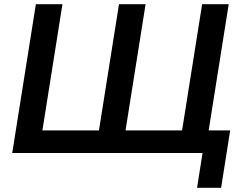

<svg xmlns="http://www.w3.org/2000/svg" viewBox="-20 -725 1155 910"><path d="M914 165 940 0H38L150 -705H276L181 -107H449L544 -705H670L575 -107H843L938 -705H1064L969 -107H1071L1028 165Z"/></svg>

Font: Nunito Sans
Style: Bold Italic
Weight: 700
Italic angle: -9°
Designer: Vernon Adams
Foundry: Vernon Adams
Version: Version 3.006; ttfautohint (v1.8.3)